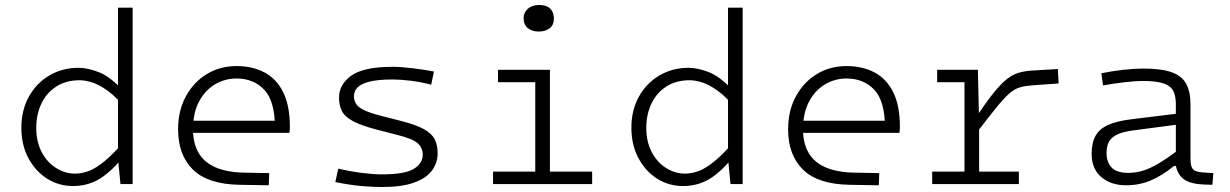

<svg xmlns="http://www.w3.org/2000/svg" viewBox="-20 -741 4952 773"><path d="M465 0 455 -104V-710H514V0ZM274 8Q217 8 170 -21.5Q123 -51 94.5 -104Q66 -157 66 -227Q66 -297 96 -351.5Q126 -406 178.5 -437Q231 -468 296 -468Q333 -468 378 -450.5Q423 -433 475 -377L488 -302Q448 -351 413 -376Q378 -401 350 -409.5Q322 -418 301 -418Q246 -418 206.5 -392.5Q167 -367 146.5 -323.5Q126 -280 126 -226Q126 -170 148 -128.5Q170 -87 206 -64.5Q242 -42 282 -42Q310 -42 338.5 -53Q367 -64 401.5 -92.5Q436 -121 483 -175L470 -101Q416 -39 371.5 -15.5Q327 8 274 8Z M959 -46 1064 -44 1062 5 945 3Q817 1 757 -58Q697 -117 697 -220Q697 -296 728.5 -353.5Q760 -411 813 -443Q866 -475 932 -475Q997 -475 1045.5 -449Q1094 -423 1120.5 -369Q1147 -315 1147 -231Q1147 -224 1146.5 -217.5Q1146 -211 1145 -206H717V-255H1103L1087 -226Q1087 -334 1044 -379.5Q1001 -425 932 -425Q885 -425 845 -401Q805 -377 781 -331.5Q757 -286 757 -220Q757 -165 779 -126.5Q801 -88 846 -68Q891 -48 959 -46Z M1742 -124Q1742 -86 1719.5 -55Q1697 -24 1647.5 -6Q1598 12 1517 12Q1482 12 1435.5 8Q1389 4 1330 -8L1342 -62Q1389 -51 1436 -45Q1483 -39 1517 -39Q1611 -39 1646.5 -61.5Q1682 -84 1682 -118Q1682 -145 1662.5 -163.5Q1643 -182 1579 -198L1501 -218Q1435 -235 1401.5 -253Q1368 -271 1356.5 -294Q1345 -317 1345 -348Q1345 -401 1394.5 -436.5Q1444 -472 1561 -472Q1593 -472 1640 -466.5Q1687 -461 1727 -453L1716 -400Q1674 -411 1633.5 -416Q1593 -421 1561 -421Q1500 -421 1466 -412Q1432 -403 1418.5 -388Q1405 -373 1405 -354Q1405 -338 1412.5 -324.5Q1420 -311 1442 -299.5Q1464 -288 1509 -276L1587 -256Q1652 -240 1685 -222Q1718 -204 1730 -180.5Q1742 -157 1742 -124Z M2135 -460H2194V0H2135ZM1985 -460H2168V-410H1985ZM1965 -50H2364V0H1965ZM2148 -614Q2123 -614 2105.5 -627.5Q2088 -641 2088 -669Q2088 -690 2105 -705.5Q2122 -721 2150 -721Q2180 -721 2195 -706.5Q2210 -692 2210 -666Q2210 -641 2193.5 -627.5Q2177 -614 2148 -614Z M2921 0 2911 -104V-710H2970V0ZM2730 8Q2673 8 2626 -21.5Q2579 -51 2550.5 -104Q2522 -157 2522 -227Q2522 -297 2552 -351.5Q2582 -406 2634.5 -437Q2687 -468 2752 -468Q2789 -468 2834 -450.5Q2879 -433 2931 -377L2944 -302Q2904 -351 2869 -376Q2834 -401 2806 -409.5Q2778 -418 2757 -418Q2702 -418 2662.5 -392.5Q2623 -367 2602.5 -323.5Q2582 -280 2582 -226Q2582 -170 2604 -128.5Q2626 -87 2662 -64.5Q2698 -42 2738 -42Q2766 -42 2794.5 -53Q2823 -64 2857.5 -92.5Q2892 -121 2939 -175L2926 -101Q2872 -39 2827.5 -15.5Q2783 8 2730 8Z M3415 -46 3520 -44 3518 5 3401 3Q3273 1 3213 -58Q3153 -117 3153 -220Q3153 -296 3184.5 -353.5Q3216 -411 3269 -443Q3322 -475 3388 -475Q3453 -475 3501.5 -449Q3550 -423 3576.5 -369Q3603 -315 3603 -231Q3603 -224 3602.5 -217.5Q3602 -211 3601 -206H3173V-255H3559L3543 -226Q3543 -334 3500 -379.5Q3457 -425 3388 -425Q3341 -425 3301 -401Q3261 -377 3237 -331.5Q3213 -286 3213 -220Q3213 -165 3235 -126.5Q3257 -88 3302 -68Q3347 -48 3415 -46Z M3917 -460 3922 -247V0H3863V-460ZM3907 -200V-265Q3949 -328 3979 -365.5Q4009 -403 4033 -422Q4057 -441 4081 -448Q4105 -455 4135 -457L4239 -463L4242 -405L4144 -398Q4111 -396 4088.5 -390Q4066 -384 4044 -365Q4022 -346 3990.5 -307Q3959 -268 3907 -200ZM3753 -460H3916V-410H3753ZM3733 -50H4082V0H3733Z M4521 -45Q4552 -45 4580.5 -53.5Q4609 -62 4644 -82.5Q4679 -103 4726 -139L4714 -73H4707Q4659 -34 4613 -14.5Q4567 5 4514 5Q4453 5 4414 -28Q4375 -61 4375 -122Q4375 -166 4390.5 -194Q4406 -222 4441.5 -238Q4477 -254 4536 -261L4740 -286V-242L4542 -216Q4497 -210 4474 -197.5Q4451 -185 4443 -167Q4435 -149 4435 -126Q4435 -87 4456 -66Q4477 -45 4521 -45ZM4773 -102Q4773 -71 4782.5 -60Q4792 -49 4820 -47L4865 -44L4861 3L4829 2Q4776 0 4749.5 -17Q4723 -34 4714 -73V-89V-322Q4714 -357 4702.5 -377Q4691 -397 4662 -406Q4633 -415 4580 -415Q4551 -415 4508 -410Q4465 -405 4421 -397L4414 -446Q4458 -455 4502.5 -460Q4547 -465 4582 -465Q4656 -465 4697.5 -450Q4739 -435 4756 -403Q4773 -371 4773 -319Z"/></svg>

Font: Intel One Mono Light
Style: Regular
Weight: 300
Monospace: yes
Designer: Fred Shallcrass
Foundry: Frere-Jones Type LLC
Version: Version 1.004